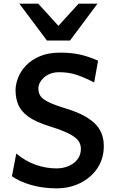

<svg xmlns="http://www.w3.org/2000/svg" viewBox="-20 -1011 636 1043"><path d="M512.7 -681.2 491.7 -563Q435.5 -591.8 393.8 -605.2Q352.1 -618.7 301.8 -618.7Q252 -618.7 220.2 -590.8Q188.5 -563 188.5 -529.8Q188.5 -506.8 199.7 -489.7Q210.9 -472.7 244.1 -456.3Q277.3 -439.9 343.3 -419.9Q440.9 -390.1 492.4 -342.8Q543.9 -295.4 543.9 -217.3Q543.9 -148.9 509 -97.2Q474.1 -45.4 415.8 -16.6Q357.4 12.2 287.1 12.2Q212.9 12.2 148.7 -6.3Q84.5 -24.9 44.9 -53.7L68.4 -176.8Q119.1 -134.8 174.6 -115.5Q230 -96.2 287.1 -96.2Q321.8 -96.2 351.8 -108.6Q381.8 -121.1 400.6 -145Q419.4 -168.9 419.4 -202.6Q419.4 -225.1 407.2 -244.1Q395 -263.2 358.9 -282.7Q322.8 -302.2 250 -324.7Q173.3 -348.6 133.3 -377.9Q93.3 -407.2 78.9 -442.6Q64.5 -478 64.5 -521Q64.5 -553.2 78.4 -588.9Q92.3 -624.5 121.6 -655.3Q150.9 -686 196.8 -705.6Q242.7 -725.1 306.6 -725.1Q367.2 -725.1 414.6 -714.6Q461.9 -704.1 512.7 -681.2ZM85 -991.2H187.5L297.4 -870.6L407.2 -991.2H509.8L360.4 -791H234.9Z"/></svg>

Font: Kanchenjunga
Style: Bold
Weight: 700
Designer: Becca Hirsbrunner Spalinger
Foundry: SIL International
Version: Version 2.001